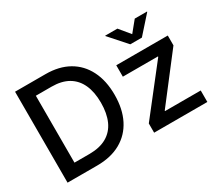

<svg xmlns="http://www.w3.org/2000/svg" viewBox="-131 -1041 1513 1330"><g transform="rotate(-30 625.0 -375.5)"><path d="M312 0H132.3V-96.2H305.7Q389.2 -96.2 444.1 -127.7Q499 -159.2 526.1 -219.2Q553.2 -279.3 553.2 -364.7Q553.2 -449.7 526.1 -509.3Q499 -568.8 445.6 -600.1Q392.1 -631.3 312 -631.3H128.4V-727.5H319.3Q426.8 -727.5 503.4 -684.1Q580.1 -640.6 621.3 -559.1Q662.6 -477.5 662.6 -364.7Q662.6 -251.5 621.1 -169.7Q579.6 -87.9 501.2 -43.9Q422.9 0 312 0ZM186.5 -727.5V0H75.7V-727.5ZM768.1 0V-73.7L1055.2 -440.4V-444.3H774.4V-535.6H1186.5V-457L908.2 -95.7V-91.8H1193.8V0ZM908.2 -751.5 978 -667 1046.9 -751.5H1145V-748.5L1023.9 -612.8H931.2L810.5 -748.5V-751.5Z"/></g></svg>

Font: Inter 20pt Medium
Style: Regular
Weight: 500
Version: Version 4.001;git-66647c0bb